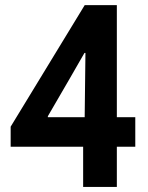

<svg xmlns="http://www.w3.org/2000/svg" viewBox="-20 -740 587 760"><path d="M309.1 0V-221.8L314.9 -252.5L318.2 -530.4H314.3L256.4 -429.7L169.4 -279.9V-276H515.5V-159.2H22.2V-238.6L315.3 -719.7H442.5V0Z"/></svg>

Font: Reddit Sans Condensed
Style: Regular
Weight: 400
Designer: Stephen Hutchings
Foundry: Reddit
Version: Version 1.014